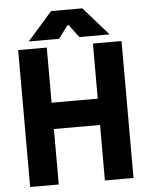

<svg xmlns="http://www.w3.org/2000/svg" viewBox="-60 -946 776 1003"><g transform="rotate(-5 328.0 -444.0)"><path d="M246 -897 116 -749H275L324 -815H332L381 -749H540L410 -897ZM57 -709V9H207V-282H449V9H599V-709H449V-420H207V-709Z"/></g></svg>

Font: Kalas SG
Style: Bold
Weight: 700
Designer: Kalas
Foundry: Kalas
Version: Version 2.000;FEAKit 1.0